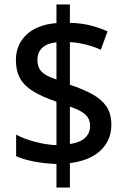

<svg xmlns="http://www.w3.org/2000/svg" viewBox="-20 -779 564 857"><path d="M232 -47Q179 -49 132 -58Q85 -67 52 -82V-178Q85 -160 134.5 -146.5Q184 -133 232 -131V-325Q168 -347 128 -371.5Q88 -396 69.5 -429.5Q51 -463 51 -510Q51 -558 73.5 -594Q96 -630 136.5 -651Q177 -672 232 -676V-759H292V-677Q340 -676 381.5 -666Q423 -656 460 -639L430 -557Q399 -571 363.5 -580Q328 -589 292 -591V-401Q351 -381 392 -358.5Q433 -336 455 -304Q477 -272 477 -222Q477 -153 429 -107.5Q381 -62 292 -51V58H232ZM292 -136Q338 -143 360 -164Q382 -185 382 -216Q382 -238 373 -253Q364 -268 344.5 -280Q325 -292 292 -303ZM232 -590Q203 -587 184.5 -577Q166 -567 156.5 -550.5Q147 -534 147 -513Q147 -490 155 -474Q163 -458 181.5 -446.5Q200 -435 232 -424Z"/></svg>

Font: Noto Sans Hebrew SemiCondensed Medium
Style: Regular
Weight: 500
Width: 4
Designer: Monotype Design Team
Foundry: Monotype Imaging Inc.
Version: Version 2.003